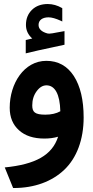

<svg xmlns="http://www.w3.org/2000/svg" viewBox="-20 -694 469 965"><path d="M212.9 -388.2C100.6 -388.2 28.8 -273.9 28.8 -152.8C28.8 -104.5 44.4 -66.9 75.7 -39.1C106.4 -11.2 148.9 2.4 203.1 2.4C227.5 2.4 250.5 -0.5 272 -6.8C242.2 86.4 157.7 132.3 3.9 147.5L45.9 251H49.3C153.3 251 241.2 218.3 303.2 159.2C365.2 100.1 400.4 8.3 400.4 -103.5C400.4 -191.9 383.8 -261.2 351.1 -312C317.9 -362.8 272 -388.2 212.9 -388.2ZM142.1 -500.5C141.1 -500 118.7 -495.1 113.3 -493.7L109.4 -492.7V-425.8L115.2 -427.2C133.3 -431.6 152.3 -436 173.3 -440.9C193.8 -445.3 216.8 -450.2 241.7 -455.6C266.6 -460.9 286.1 -464.8 300.3 -468.3L304.2 -469.2V-537.6L298.3 -536.6C291 -535.2 281.7 -533.7 271 -531.7C249 -527.3 234.9 -524.9 227.5 -524.9C223.1 -524.9 219.7 -525.4 218.3 -525.9C188.5 -534.2 173.8 -548.8 173.8 -568.8C173.8 -594.2 195.3 -606.9 224.1 -606.9C239.7 -606.9 260.3 -601.1 286.1 -589.4L293 -585.9V-652.8L290.5 -654.3C269.5 -666.5 245.1 -673.8 220.2 -673.8C187.5 -673.8 160.6 -664.1 140.6 -644.5C120.6 -625 110.4 -599.6 110.4 -568.8C110.4 -542 121.1 -519 142.1 -500.5ZM213.4 -265.1C255.9 -265.1 281.2 -221.2 283.2 -134.8C263.2 -123.5 237.8 -117.7 208 -117.7C155.8 -117.7 142.1 -130.4 142.1 -164.1C142.1 -191.9 149.4 -215.3 164.1 -235.4C178.7 -255.4 195.3 -265.1 213.4 -265.1Z"/></svg>

Font: Samim
Style: Bold
Weight: 700
Foundry: DejaVu fonts team - Redesigned by Saber Rastikerdar
Version: Version 4.0.5